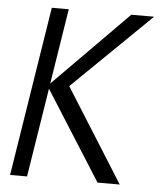

<svg xmlns="http://www.w3.org/2000/svg" viewBox="-52 -771 704 818"><g transform="rotate(5 300.0 -362.5)"><path d="M154.5 -380.5 94 0H21.5L136.5 -725H209L158 -403L476.5 -725H574L239.5 -399L490.5 0H395.5Z"/></g></svg>

Font: JuliaMono Light
Style: Italic
Weight: 300
Italic angle: -9°
Monospace: yes
Designer: cormullion
Foundry: corm
Version: Version 0.054; ttfautohint (v1.8.4)